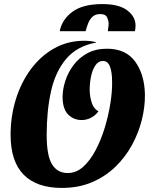

<svg xmlns="http://www.w3.org/2000/svg" viewBox="-20 -900 746 942"><path d="M283 22Q160 22 96 -43Q32 -108 32 -239Q32 -329 57.5 -412Q83 -495 131 -560Q179 -625 245.5 -662.5Q312 -700 394 -700Q408 -700 422 -698.5Q436 -697 451 -693V-691Q358 -674 305 -611.5Q252 -549 230.5 -453Q209 -357 209 -238Q209 -136 235.5 -93.5Q262 -51 312 -51Q354 -51 388 -81.5Q422 -112 449 -163Q476 -214 494 -273.5Q512 -333 521.5 -392.5Q531 -452 530 -499Q530 -546 519.5 -573.5Q509 -601 485 -601Q463 -601 448.5 -580Q434 -559 427 -526.5Q420 -494 420 -458Q421 -420 431.5 -392Q442 -364 463 -354Q448 -333 426 -322Q404 -311 381 -311Q342 -311 315 -337.5Q288 -364 287 -422Q287 -462 300.5 -503.5Q314 -545 341 -581Q368 -617 409 -639Q450 -661 505 -661Q597 -661 643 -598Q689 -535 691 -437Q692 -377 676 -312.5Q660 -248 627.5 -188.5Q595 -129 546 -81.5Q497 -34 431.5 -6Q366 22 283 22ZM273 -747Q284 -804 335 -842Q386 -880 482 -880Q564 -880 604.5 -849Q645 -818 645 -775Q645 -762 642 -747H509Q510 -758 511.5 -766.5Q513 -775 513 -784Q513 -798 505.5 -814.5Q498 -831 472 -831Q448 -831 434 -818Q420 -805 412.5 -785.5Q405 -766 400 -747Z"/></svg>

Font: Sansita Swashed
Style: Bold
Weight: 700
Designer: Pablo Cosgaya
Foundry: Omnibus-Type
Version: Version 1.003; ttfautohint (v1.8.3)